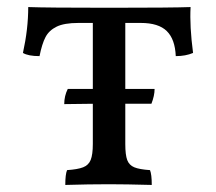

<svg xmlns="http://www.w3.org/2000/svg" viewBox="-20 -522 613 544"><path d="M527 -372Q506 -363 478 -363Q476 -411 452.5 -434Q429 -457 379 -457H335V-270H418Q418 -251 409 -228H335V-114Q335 -83 340.5 -68.5Q346 -54 360.5 -48Q375 -42 405 -40Q410 -28 410 2Q336 0 289 0Q231 0 165 2Q165 -28 170 -40Q200 -42 215.5 -48Q231 -54 237 -69Q243 -84 243 -114V-228L162 -227Q162 -250 172 -270H243V-457H202Q162 -457 140.5 -446.5Q119 -436 109 -417Q99 -398 92 -363Q60 -363 45 -372Q60 -440 60 -502Q112 -500 289 -500Q469 -500 520 -502Q517 -448 527 -372Z"/></svg>

Font: Vollkorn SC
Style: Regular
Weight: 400
Designer: Friedrich Althausen
Foundry: Friedrich Althausen
Version: Version 4.015